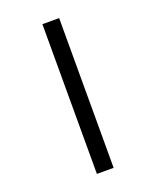

<svg xmlns="http://www.w3.org/2000/svg" viewBox="-173 -922 945 1164"><g transform="rotate(-20 300.0 -340.0)"><path d="M246 143V-823H354V143Z"/></g></svg>

Font: Iosevka SS04 Semibold Extended
Style: Italic
Weight: 600
Width: 7
Italic angle: -9°
Monospace: yes
Designer: Belleve Invis
Foundry: Belleve Invis
Version: Version 19.0.0; ttfautohint (v1.8.4)